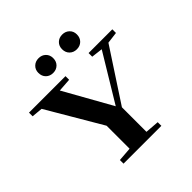

<svg xmlns="http://www.w3.org/2000/svg" viewBox="-218 -1052 1237 1237"><g transform="rotate(-45 400.5 -434.0)"><path d="M525.9 -733.4Q496.6 -733.4 477.5 -752.2Q458.5 -771 458.5 -801.3Q458.5 -830.6 477.5 -849.1Q496.6 -867.7 525.9 -867.7Q555.2 -867.7 574.5 -849.1Q593.8 -830.6 593.8 -801.3Q593.8 -771 574.7 -752.2Q555.7 -733.4 525.9 -733.4ZM310.5 -733.4Q280.8 -733.4 261.7 -752.2Q242.7 -771 242.7 -801.3Q242.7 -830.6 262 -849.1Q281.2 -867.7 310.5 -867.7Q339.8 -867.7 358.9 -849.1Q377.9 -830.6 377.9 -801.3Q377.9 -771 358.9 -752.2Q339.8 -733.4 310.5 -733.4ZM217.3 0V-33.2L313 -40.5V-250L93.8 -623L19 -629.9V-663.1H351.6V-629.9L260.3 -623.5L443.4 -296.9L639.2 -620.6L562 -629.9V-663.1H778.3V-629.9L699.7 -620.1L466.8 -264.2V-40.5L562 -33.2V0Z"/></g></svg>

Font: Elstob 10pt
Style: Bold
Weight: 700
Designer: Peter S. Baker
Version: Version 1.015